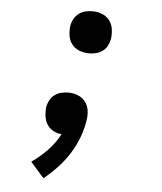

<svg xmlns="http://www.w3.org/2000/svg" viewBox="-53 -584 706 836"><g transform="rotate(5 300.0 -166.5)"><path d="M318 -354Q296 -354 275.5 -362Q255 -370 242.5 -386.5Q230 -403 227 -424.5Q224 -446 227 -468Q230 -484 238 -498Q246 -512 259 -521.5Q272 -531 287 -534.5Q302 -538 318 -538Q340 -538 360 -530Q380 -522 392.5 -505.5Q405 -489 408 -467.5Q411 -446 408 -424Q405 -409 397.5 -394.5Q390 -380 376.5 -370.5Q363 -361 348 -357.5Q333 -354 318 -354ZM168 205 109 138Q146 112 177.5 79.5Q209 47 230 7Q213 6 197.5 -1.5Q182 -9 171.5 -21.5Q161 -34 156.5 -50.5Q152 -67 152 -84Q152 -90 152.5 -95.5Q153 -101 153 -106Q156 -121 164 -135.5Q172 -150 185 -159.5Q198 -169 213.5 -172.5Q229 -176 244 -176Q266 -176 286 -168Q306 -160 318.5 -143.5Q331 -127 334 -105Q337 -83 333 -61Q327 -23 313 14Q299 51 277.5 85Q256 119 228 149Q200 179 168 205Z"/></g></svg>

Font: Iosevka Slab Semibold Extended
Style: Italic
Weight: 600
Width: 7
Italic angle: -9°
Monospace: yes
Designer: Belleve Invis
Foundry: Belleve Invis
Version: Version 11.1.0; ttfautohint (v1.8.3)